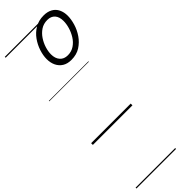

<svg xmlns="http://www.w3.org/2000/svg" viewBox="-480 -1041 1557 1557"><g transform="rotate(-45 298.5 -262.5)"><path d="M365 -610Q320 -610 289.5 -629Q259 -648 243 -681Q227 -714 227 -757Q227 -798 242 -844.5Q257 -891 286 -932Q315 -973 358.5 -999Q402 -1025 460 -1025Q504 -1025 535 -1007.5Q566 -990 581.5 -958Q597 -926 597 -885Q597 -845 583 -797.5Q569 -750 540 -707.5Q511 -665 468 -637.5Q425 -610 365 -610ZM371 -657Q413 -657 445.5 -679Q478 -701 499.5 -735.5Q521 -770 532 -808Q543 -846 543 -879Q543 -926 520 -952Q497 -978 455 -978Q412 -978 379.5 -956.5Q347 -935 324.5 -901Q302 -867 290.5 -829.5Q279 -792 279 -759Q279 -713 303 -685Q327 -657 371 -657ZM0 490H454V500H0ZM0 -20H454V0H0ZM0 -505H454V-500H0ZM0 -1010H454V-1000H0Z"/></g></svg>

Font: Playwrite US Trad Guides
Style: Regular
Weight: 400
Designer: Veronika Burian, José Scaglione
Foundry: TypeTogether
Version: Version 1.003